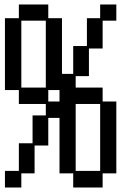

<svg xmlns="http://www.w3.org/2000/svg" viewBox="-20 -807 540 855"><path d="M2 -46H64V-169H125V-293H184V-344H64V-406H2V-726H64V-787H195V-726H256V-478H306V-602H367V-726H426V-787H498V-715H437V-591H376V-468H317V-417H437V-355H498V-35H437V28H306V-35H245V-282H195V-159H134V-35H75V28H2ZM184 -417V-715H75V-417ZM245 -355V-406H195V-355ZM426 -46V-344H317V-46Z"/></svg>

Font: DotGothic16
Style: Regular
Weight: 400
Designer: Fontworks Inc.
Foundry: Fontworks Inc.
Version: Version 1.100